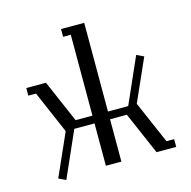

<svg xmlns="http://www.w3.org/2000/svg" viewBox="-91 -666 766 770"><g transform="rotate(-15 292.0 -281.0)"><path d="M32.2 -352.1V-383.8H113.8L189.9 -208H259.8V-543.9H228V-576.2H324.2V-208H408.2L492.2 -397.9L522 -383.8L443.8 -208L520 -32.2H551.8V0H470.2L394 -175.8H324.2V0H259.8V-175.8H175.8L91.8 14.2L62 0L140.1 -175.8L64 -352.1Z"/></g></svg>

Font: Gawaa
Style: Regular
Weight: 400
Designer: T. Christopher White
Version: Version 1.0